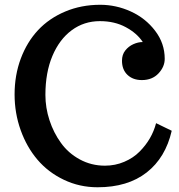

<svg xmlns="http://www.w3.org/2000/svg" viewBox="-20 -770 747 803"><path d="M388.2 13.2Q312.5 13.2 247.1 -18.1Q181.6 -49.3 136.7 -102.1Q91.8 -154.8 66.4 -225.8Q41 -296.9 41 -375Q41 -455.6 66.9 -524.9Q92.8 -594.2 139.2 -644Q185.5 -693.4 252.7 -721.7Q319.8 -750 398.9 -750Q465.8 -750 527.3 -721.9Q588.9 -693.8 628.9 -641.1Q668.9 -588.9 668.9 -523.9Q668.9 -490.7 642.8 -462.9Q616.7 -435.1 573.2 -435.1Q536.1 -435.1 513.2 -456.8Q490.2 -478.5 490.2 -516.1Q490.2 -541.5 503.9 -558.8Q517.6 -576.2 537.6 -585.2Q557.6 -594.2 577.1 -594.2Q553.2 -630.9 506.3 -656.2Q459.5 -681.6 397.9 -681.6Q331.5 -681.6 280 -643.6Q228.5 -605.5 199.2 -536.1Q169.9 -466.8 169.9 -373Q169.9 -319.3 187 -267.1Q204.1 -214.8 234.9 -172.4Q265.6 -129.4 313.7 -103.3Q361.8 -77.1 418.9 -77.1Q461.9 -77.1 499.8 -93.3Q537.6 -109.4 563.5 -135.7Q615.2 -187.5 632.8 -254.9L698.2 -223.1Q672.4 -110.4 593.3 -48.6Q514.2 13.2 388.2 13.2Z"/></svg>

Font: Trocchi
Style: Regular
Weight: 400
Designer: Vernon Adams
Foundry: Vernon Adams
Version: Version 1.101; ttfautohint (v1.8.4.7-5d5b);gftools[0.9.27]